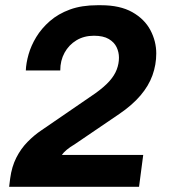

<svg xmlns="http://www.w3.org/2000/svg" viewBox="-20 -716 654 736"><path d="M15 0 19 -32Q25 -77 42.5 -111.5Q60 -146 85.5 -172Q111 -198 138 -216L345 -358Q380 -383 399.5 -405Q419 -427 427.5 -449.5Q436 -472 436 -495Q436 -516 427 -535Q418 -554 397 -566.5Q376 -579 340 -579Q302 -579 273 -561.5Q244 -544 227.5 -514Q211 -484 211 -446H79Q80 -474 89.5 -507.5Q99 -541 119 -574Q139 -607 171 -635Q203 -663 248 -679.5Q293 -696 354 -696H367Q440 -696 487 -669.5Q534 -643 556.5 -600.5Q579 -558 579 -511Q579 -468 564.5 -427.5Q550 -387 518.5 -350Q487 -313 437 -279L265 -162Q249 -153 236 -142Q223 -131 217 -122H529L513 0Z"/></svg>

Font: Chivo Medium SemiBold
Style: Italic
Weight: 600
Italic angle: -8.05°
Version: Version 2.002